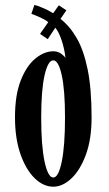

<svg xmlns="http://www.w3.org/2000/svg" viewBox="-20 -730 433 762"><path d="M191.5 11Q152 11 117.2 -23Q82.5 -57 61 -119Q39.5 -181 39.5 -264.5Q39.5 -354 62.8 -412Q86 -470 121 -498.2Q156 -526.5 191.5 -526.5Q209.5 -526.5 222.8 -516.8Q236 -507 240 -500Q235.5 -538.5 224 -571.8Q212.5 -605 199.5 -620L169.5 -574.5L139 -595.5L171.5 -642Q162.5 -650 141.8 -659.8Q121 -669.5 104.5 -675L116.5 -710.5Q126.5 -708.5 149 -699Q171.5 -689.5 183 -682L191 -677.5L213.5 -709L243.5 -689L220 -655Q256.5 -627 284.2 -579.2Q312 -531.5 327.8 -454.8Q343.5 -378 343.5 -263.5Q343.5 -178 321 -116.5Q298.5 -55 263.5 -22Q228.5 11 191.5 11ZM191.5 -25.5Q212 -25.5 225 -88.2Q238 -151 238 -263.5Q238 -373 225 -431.8Q212 -490.5 191.5 -490.5Q170.5 -490.5 157 -431.8Q143.5 -373 143.5 -263.5Q143.5 -151 157 -88.2Q170.5 -25.5 191.5 -25.5Z"/></svg>

Font: Imbue 10pt SemiBold
Style: Regular
Weight: 600
Designer: Tyler Finck
Foundry: Etcetera Type Company
Version: Version 1.102; ttfautohint (v1.8.3)